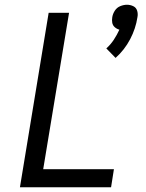

<svg xmlns="http://www.w3.org/2000/svg" viewBox="-20 -789 616 809"><path d="M467 -545Q505 -579 528.5 -624Q552 -669 559 -716Q562 -730 558 -743.5Q554 -757 541.5 -763Q529 -769 515 -769Q501 -769 486.5 -763Q472 -757 463.5 -743.5Q455 -730 453 -716Q451 -704 453 -693Q455 -682 463.5 -674.5Q472 -667 483 -664Q473 -642 459.5 -621.5Q446 -601 428 -585ZM64 0H448L460 -76H162L271 -735H185Z"/></svg>

Font: Iosevka Sparkle
Style: Italic
Weight: 400
Italic angle: -9°
Designer: Belleve Invis
Foundry: Belleve Invis
Version: Version 4.5.0; ttfautohint (v1.8.3)